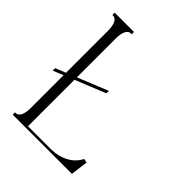

<svg xmlns="http://www.w3.org/2000/svg" viewBox="-185 -751 858 858"><g transform="rotate(45 244.0 -322.5)"><path d="M27.3 -265.6V-281.2L76.2 -300.8V-566.4Q76.2 -596.2 67.9 -613Q59.6 -629.9 44.9 -629.9H40V-644.5H76.2H100.6H125H162.1V-629.9H156.2Q141.6 -629.9 133.3 -613Q125 -596.2 125 -566.4V-320.8L268.6 -378.9V-363.3L125 -305.2V-11.7H274.4Q315.4 -12.7 348.6 -29.3Q381.8 -45.9 399.4 -74.2L406.2 -85.9Q419.4 -82.5 424.8 -82Q423.3 -71.8 419.9 -43.9Q416.5 -16.1 415 -5.9Q415 -2 414.1 0H413.1H335.9H125H100.6H76.2H40V-14.6H44.9Q59.6 -14.6 67.9 -31.5Q76.2 -48.3 76.2 -78.1V-285.2Z"/></g></svg>

Font: Elaris
Style: Regular
Weight: 500
Version: Version 1.0